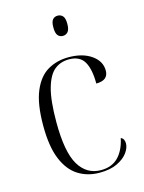

<svg xmlns="http://www.w3.org/2000/svg" viewBox="-115 -811 665 889"><g transform="rotate(-15 218.0 -366.5)"><path d="M251 10Q194 10 149.5 -17.5Q105 -45 79.5 -106Q54 -167 54 -268Q54 -372 79.5 -432.5Q105 -493 149 -518.5Q193 -544 249 -544Q316 -544 358 -514.5Q400 -485 400 -440Q400 -393 342 -393Q342 -462 321 -498Q300 -534 248 -534Q208 -534 179 -511Q150 -488 133.5 -430Q117 -372 117 -268Q117 -124 154.5 -62Q192 0 260 0Q312 0 343 -31.5Q374 -63 386 -120Q403 -113 403 -90Q403 -69 386.5 -46Q370 -23 336 -6.5Q302 10 251 10ZM250 -646Q235 -646 226 -657Q217 -668 217 -695Q217 -722 226 -732.5Q235 -743 250 -743Q265 -743 274.5 -732.5Q284 -722 284 -695Q284 -668 274.5 -657Q265 -646 250 -646Z"/></g></svg>

Font: Noto Serif Display SemiCondensed Light
Style: Regular
Weight: 300
Width: 4
Designer: Monotype Design Team
Foundry: Monotype Imaging Inc.
Version: Version 2.009